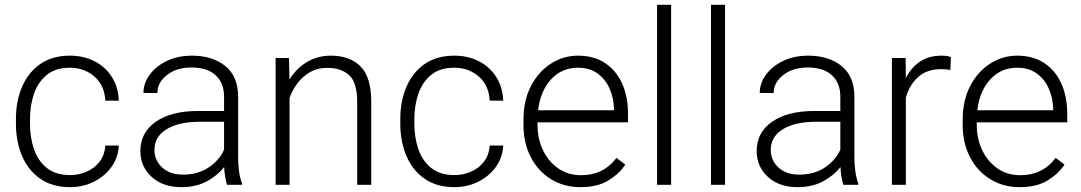

<svg xmlns="http://www.w3.org/2000/svg" viewBox="-20 -770 4504 800"><path d="M272 -40.5Q308.6 -40.5 341.1 -54.7Q373.5 -68.8 394.8 -96.2Q416 -123.5 418.9 -163.6H475.1Q472.7 -113.3 444.3 -74.2Q416 -35.2 370.8 -12.7Q325.7 9.8 272 9.8Q197.8 9.8 147.5 -25.4Q97.2 -60.5 71.8 -120.4Q46.4 -180.2 46.4 -253.9V-274.4Q46.4 -348.6 72 -408.4Q97.7 -468.3 147.7 -503.2Q197.8 -538.1 271.5 -538.1Q328.1 -538.1 373.3 -515.1Q418.5 -492.2 445.6 -450.2Q472.7 -408.2 475.1 -350.6H418.9Q415.5 -414.6 373.3 -451.2Q331.1 -487.8 271.5 -487.8Q211.4 -487.8 174.8 -457.8Q138.2 -427.7 121.6 -379.2Q105 -330.6 105 -274.4V-253.9Q105 -197.8 121.3 -149.2Q137.7 -100.6 174.6 -70.6Q211.4 -40.5 272 -40.5Z M925.8 0Q921.4 -13.7 918.2 -33.4Q915 -53.2 914.1 -73.7Q887.7 -40 842.8 -15.1Q797.9 9.8 735.4 9.8Q658.2 9.8 611.6 -33.2Q564.9 -76.2 564.9 -140.6Q564.9 -218.3 629.4 -262.9Q693.8 -307.6 805.7 -307.6H913.6V-367.2Q913.6 -423.8 878.7 -456.3Q843.8 -488.8 777.3 -488.8Q715.8 -488.8 675.8 -457.5Q635.7 -426.3 635.7 -382.3L577.6 -382.8Q577.6 -422.4 603 -457.8Q628.4 -493.2 674.1 -515.6Q719.7 -538.1 780.3 -538.1Q864.7 -538.1 918.5 -495.1Q972.2 -452.1 972.2 -366.2V-110.8Q972.2 -83.5 976.3 -54.2Q980.5 -24.9 988.3 -6.3V0ZM742.2 -42.5Q805.7 -42.5 850.1 -72.8Q894.5 -103 913.6 -146.5V-262.7H814Q724.1 -262.7 673.8 -231.4Q623.5 -200.2 623.5 -145.5Q623.5 -102.5 655.3 -72.5Q687 -42.5 742.2 -42.5Z M1344.2 -487.3Q1302.7 -487.3 1271.5 -469.2Q1240.2 -451.2 1219 -422.6Q1197.8 -394 1186.5 -361.8V0H1128.4V-528.3H1184.1L1186 -438.5Q1213.4 -483.4 1257.6 -510.7Q1301.8 -538.1 1358.4 -538.1Q1437.5 -538.1 1482.2 -493.4Q1526.9 -448.7 1526.9 -344.2V0H1468.3V-344.7Q1468.3 -426.3 1434.8 -456.8Q1401.4 -487.3 1344.2 -487.3Z M1873.5 -40.5Q1910.2 -40.5 1942.6 -54.7Q1975.1 -68.8 1996.3 -96.2Q2017.6 -123.5 2020.5 -163.6H2076.7Q2074.2 -113.3 2045.9 -74.2Q2017.6 -35.2 1972.4 -12.7Q1927.2 9.8 1873.5 9.8Q1799.3 9.8 1749 -25.4Q1698.7 -60.5 1673.3 -120.4Q1647.9 -180.2 1647.9 -253.9V-274.4Q1647.9 -348.6 1673.6 -408.4Q1699.2 -468.3 1749.3 -503.2Q1799.3 -538.1 1873 -538.1Q1929.7 -538.1 1974.9 -515.1Q2020 -492.2 2047.1 -450.2Q2074.2 -408.2 2076.7 -350.6H2020.5Q2017.1 -414.6 1974.9 -451.2Q1932.6 -487.8 1873 -487.8Q1813 -487.8 1776.4 -457.8Q1739.7 -427.7 1723.1 -379.2Q1706.5 -330.6 1706.5 -274.4V-253.9Q1706.5 -197.8 1722.9 -149.2Q1739.3 -100.6 1776.1 -70.6Q1813 -40.5 1873.5 -40.5Z M2398.4 9.8Q2329.6 9.8 2275.9 -23.4Q2222.2 -56.6 2191.7 -115.2Q2161.1 -173.8 2161.1 -249.5V-270.5Q2161.1 -352.1 2192.6 -412.1Q2224.1 -472.2 2275.9 -505.1Q2327.6 -538.1 2387.7 -538.1Q2455.1 -538.1 2501.7 -506.8Q2548.3 -475.6 2572.5 -421.1Q2596.7 -366.7 2596.7 -295.9V-260.3H2219.7V-249.5Q2219.7 -191.4 2242.7 -143.8Q2265.6 -96.2 2306.4 -68.1Q2347.2 -40 2400.9 -40Q2447.3 -40 2483.6 -57.4Q2520 -74.7 2548.8 -112.3L2585.4 -84Q2559.6 -45.4 2514.4 -17.8Q2469.2 9.8 2398.4 9.8ZM2387.7 -487.8Q2320.8 -487.8 2276.1 -439.2Q2231.4 -390.6 2222.2 -310.5H2538.1V-316.9Q2537.1 -361.3 2520.3 -400.1Q2503.4 -439 2470.5 -463.4Q2437.5 -487.8 2387.7 -487.8Z M2776.4 -750V0H2717.8V-750Z M3001 -750V0H2942.4V-750Z M3493.7 0Q3489.3 -13.7 3486.1 -33.4Q3482.9 -53.2 3481.9 -73.7Q3455.6 -40 3410.6 -15.1Q3365.7 9.8 3303.2 9.8Q3226.1 9.8 3179.4 -33.2Q3132.8 -76.2 3132.8 -140.6Q3132.8 -218.3 3197.3 -262.9Q3261.7 -307.6 3373.5 -307.6H3481.4V-367.2Q3481.4 -423.8 3446.5 -456.3Q3411.6 -488.8 3345.2 -488.8Q3283.7 -488.8 3243.7 -457.5Q3203.6 -426.3 3203.6 -382.3L3145.5 -382.8Q3145.5 -422.4 3170.9 -457.8Q3196.3 -493.2 3241.9 -515.6Q3287.6 -538.1 3348.1 -538.1Q3432.6 -538.1 3486.3 -495.1Q3540 -452.1 3540 -366.2V-110.8Q3540 -83.5 3544.2 -54.2Q3548.3 -24.9 3556.2 -6.3V0ZM3310.1 -42.5Q3373.5 -42.5 3418 -72.8Q3462.4 -103 3481.4 -146.5V-262.7H3381.8Q3292 -262.7 3241.7 -231.4Q3191.4 -200.2 3191.4 -145.5Q3191.4 -102.5 3223.1 -72.5Q3254.9 -42.5 3310.1 -42.5Z M3941.9 -532.2 3939.9 -478.5Q3930.7 -480 3921.4 -481Q3912.1 -481.9 3900.9 -481.9Q3841.8 -481.9 3805.2 -448.7Q3768.6 -415.5 3754.4 -363.3V0H3696.3V-528.3H3753.4L3754.4 -444.8Q3775.9 -487.8 3812.7 -512.9Q3849.6 -538.1 3903.3 -538.1Q3927.2 -538.1 3941.9 -532.2Z M4228.5 9.8Q4159.7 9.8 4106 -23.4Q4052.2 -56.6 4021.7 -115.2Q3991.2 -173.8 3991.2 -249.5V-270.5Q3991.2 -352.1 4022.7 -412.1Q4054.2 -472.2 4106 -505.1Q4157.7 -538.1 4217.8 -538.1Q4285.2 -538.1 4331.8 -506.8Q4378.4 -475.6 4402.6 -421.1Q4426.8 -366.7 4426.8 -295.9V-260.3H4049.8V-249.5Q4049.8 -191.4 4072.8 -143.8Q4095.7 -96.2 4136.5 -68.1Q4177.2 -40 4231 -40Q4277.3 -40 4313.7 -57.4Q4350.1 -74.7 4378.9 -112.3L4415.5 -84Q4389.6 -45.4 4344.5 -17.8Q4299.3 9.8 4228.5 9.8ZM4217.8 -487.8Q4150.9 -487.8 4106.2 -439.2Q4061.5 -390.6 4052.2 -310.5H4368.2V-316.9Q4367.2 -361.3 4350.3 -400.1Q4333.5 -439 4300.5 -463.4Q4267.6 -487.8 4217.8 -487.8Z"/></svg>

Font: Vazirmatn RD UI FD ExtraLight
Style: Regular
Weight: 200
Designer: Saber Rastikerdar
Foundry: Saber Rastikerdar
Version: Version 33.003